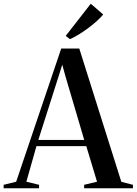

<svg xmlns="http://www.w3.org/2000/svg" viewBox="-52 -1007 732 1027"><path d="M34.5 -35 275.5 -747.5H372L597 -34.5L659 -18.5V0H398V-18.5L467 -35L409.5 -225.5H143L89 -35L157 -18.5V0H-32.5V-18.5ZM398.5 -258.5 298.5 -597.5 281 -661 261 -597.5 153 -258.5ZM321.5 -798 299.5 -815 433.5 -987 500 -929.5Q487.5 -914 466.8 -895.2Q446 -876.5 421.5 -858Q397 -839.5 371.5 -823.8Q346 -808 323 -798Z"/></svg>

Font: Merriweather 144pt Medium
Style: Regular
Weight: 500
Version: Version 2.100